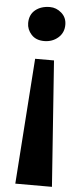

<svg xmlns="http://www.w3.org/2000/svg" viewBox="-60 -781 410 963"><g transform="rotate(5 144.5 -299.0)"><path d="M55.5 149.5 100 -483H195L240 149.5ZM152 -748Q184 -748 210 -725.2Q236 -702.5 236 -666Q236 -625.5 207 -600.5Q178 -575.5 137 -575.5Q95.5 -575.5 72.5 -601Q49.5 -626.5 49.5 -658.5Q49.5 -701 78.2 -724.5Q107 -748 152 -748Z"/></g></svg>

Font: Merriweather 24pt SemiCondensed Black
Style: Regular
Weight: 900
Width: 4
Designer: Eben Sorkin
Foundry: Eben Sorkin
Version: Version 2.100